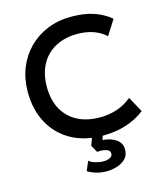

<svg xmlns="http://www.w3.org/2000/svg" viewBox="-134 -814 966 1138"><g transform="rotate(-15 349.0 -245.0)"><path d="M410 15Q301 15 219.5 -30Q138 -75 92.8 -157.2Q47.5 -239.5 47.5 -349.5Q47.5 -429.5 74.2 -496.2Q101 -563 149.8 -612Q198.5 -661 265 -688Q331.5 -715 411 -715Q491 -715 549.2 -695Q607.5 -675 651 -638L593 -546.5Q560 -577 516 -592Q472 -607 419 -607Q360.5 -607 313.5 -589Q266.5 -571 233.2 -537.8Q200 -504.5 182.2 -457.2Q164.5 -410 164.5 -350.5Q164.5 -269.5 196.2 -212Q228 -154.5 286.2 -124.2Q344.5 -94 424 -94Q477 -94 526.2 -109.8Q575.5 -125.5 618.5 -161L670.5 -66.5Q620 -27 555.2 -6Q490.5 15 410 15ZM380 225Q345.5 225 315.8 216.2Q286 207.5 263.5 193.5L288 135.5Q300.5 148 327 155.5Q353.5 163 376.5 163Q397.5 163 414.5 155.2Q431.5 147.5 431.5 130Q431.5 110 411.2 103.8Q391 97.5 373.5 97.5Q363.5 97.5 353 99L328.5 55L356 -20H420L402 39Q453 43.5 484.8 65.8Q516.5 88 516.5 128.5Q516.5 163.5 494.8 184.8Q473 206 441.5 215.5Q410 225 380 225Z"/></g></svg>

Font: Geologica EX
Style: Regular
Weight: 400
Designer: Sindre Bremnes, Frode Helland
Foundry: Monokrom Skriftforlag AS
Version: Version 1.010;gftools[0.9.28]